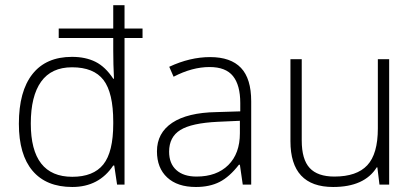

<svg xmlns="http://www.w3.org/2000/svg" viewBox="-20 -726 1633 755"><path d="M263.2 -502.4Q316.4 -502.4 355.5 -482.9Q394.5 -463.4 425.3 -416.5H428.2Q425.3 -473.6 425.3 -528.3V-576.7H210.9V-613.8H425.3V-705.6H469.7V-613.8H540.5V-576.7H469.7V0H440.4L429.2 -75.2H425.3Q369.1 9.3 264.2 9.3Q162.1 9.3 108.2 -54.2Q54.2 -117.7 54.2 -239.3Q54.2 -367.2 107.7 -434.8Q161.1 -502.4 263.2 -502.4ZM263.2 -461.4Q182.1 -461.4 141.6 -404.8Q101.1 -348.1 101.1 -240.2Q101.1 -30.8 264.2 -30.8Q347.2 -30.8 386.2 -79.3Q425.3 -127.9 425.3 -239.3V-247.1Q425.3 -361.3 387 -411.4Q348.6 -461.4 263.2 -461.4Z M934.6 0 923.3 -78.1H919.4Q882.3 -30.3 843.3 -10.5Q804.2 9.3 750.5 9.3Q677.7 9.3 637.5 -28.1Q597.2 -65.4 597.2 -130.9Q597.2 -203.1 657.2 -243.2Q717.3 -283.2 831.1 -285.2L924.8 -288.1V-320.8Q924.8 -391.1 896.2 -426.8Q867.7 -462.4 804.2 -462.4Q735.8 -462.4 662.6 -424.3L645.5 -463.4Q727.1 -501.5 806.2 -501.5Q887.2 -501.5 927.5 -459.2Q967.8 -417 967.8 -327.6V0ZM752.9 -31.7Q832 -31.7 877.7 -76.9Q923.3 -122.1 923.3 -202.1V-251L836.9 -247.1Q733.4 -242.2 689.2 -214.8Q645 -187.5 645 -129.4Q645 -83 673.3 -57.4Q701.7 -31.7 752.9 -31.7Z M1166.5 -493.2V-173.8Q1166.5 -99.1 1197.8 -65.4Q1229 -31.7 1294.9 -31.7Q1382.8 -31.7 1424.3 -76.2Q1465.8 -120.6 1465.8 -220.7V-493.2H1510.3V0H1472.2L1463.9 -67.9H1461.4Q1413.1 9.3 1290 9.3Q1122.1 9.3 1122.1 -170.9V-493.2Z"/></svg>

Font: Bpm'online Open Sans Light
Style: Regular
Weight: 300
Foundry: Ascender Corporation
Version: Version 1.10